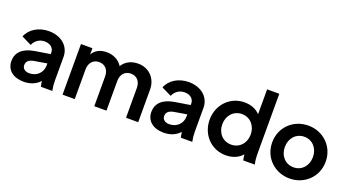

<svg xmlns="http://www.w3.org/2000/svg" viewBox="-54 -1342 3517 1939"><g transform="rotate(20 1704.0 -372.5)"><path d="M226 12C298 12 356 -13 398 -59C399 -42 403 -24 408 0H531C523 -40 520 -68 520 -108V-362C520 -476 427 -556 294 -556C185 -556 92 -499 60 -414L167 -362C187 -411 232 -444 289 -444C349 -444 389 -409 389 -362V-344L227 -318C99 -297 39 -234 39 -144C39 -48 112 12 226 12ZM175 -149C175 -188 200 -211 252 -221L389 -244V-222C389 -147 333 -88 250 -88C206 -88 175 -111 175 -149Z M641 0H772V-319C772 -390 814 -436 877 -436C941 -436 982 -391 982 -319V0H1113V-319C1113 -390 1155 -436 1218 -436C1282 -436 1323 -391 1323 -319V0H1454V-350C1454 -472 1368 -556 1253 -556C1181 -556 1121 -527 1084 -468C1052 -522 989 -556 916 -556C848 -556 792 -529 764 -476V-544H641Z M1730 12C1802 12 1860 -13 1902 -59C1903 -42 1907 -24 1912 0H2035C2027 -40 2024 -68 2024 -108V-362C2024 -476 1931 -556 1798 -556C1689 -556 1596 -499 1564 -414L1671 -362C1691 -411 1736 -444 1793 -444C1853 -444 1893 -409 1893 -362V-344L1731 -318C1603 -297 1543 -234 1543 -144C1543 -48 1616 12 1730 12ZM1679 -149C1679 -188 1704 -211 1756 -221L1893 -244V-222C1893 -147 1837 -88 1754 -88C1710 -88 1679 -111 1679 -149Z M2398 12C2469 12 2533 -14 2573 -62C2574 -43 2578 -24 2583 0H2707C2698 -39 2695 -73 2695 -129V-757H2564V-489C2525 -532 2467 -556 2397 -556C2242 -556 2123 -432 2123 -272C2123 -112 2240 12 2398 12ZM2259 -272C2259 -366 2323 -436 2412 -436C2500 -436 2564 -367 2564 -272C2564 -176 2500 -108 2412 -108C2323 -108 2259 -177 2259 -272Z M3083 12C3241 12 3370 -107 3370 -272C3370 -436 3242 -556 3083 -556C2922 -556 2795 -436 2795 -272C2795 -108 2923 12 3083 12ZM2931 -272C2931 -366 2994 -436 3083 -436C3170 -436 3233 -366 3233 -272C3233 -177 3170 -108 3083 -108C2994 -108 2931 -177 2931 -272Z"/></g></svg>

Font: Mluvka
Style: Bold
Weight: 700
Designer: Modified by Jiří Krblich, Original typeface by Gumpita Rahayu
Foundry: Gumpita Rahayu & Jiří Krblich
Version: Version 2.000;Glyphs 3.1.1 (3134)